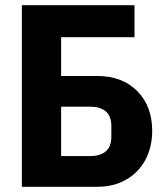

<svg xmlns="http://www.w3.org/2000/svg" viewBox="-20 -718 640 738"><path d="M64 -698H497V-575H215V-426H353Q450 -426 507.5 -368Q565 -310 565 -215Q565 -153 539 -104Q513 -55 465 -27.5Q417 0 353 0H64ZM325 -118Q366 -118 387 -136.5Q408 -155 408 -192V-234Q408 -271 387 -289.5Q366 -308 325 -308H215V-118Z"/></svg>

Font: iA Writer Mono V
Style: Regular
Weight: 400
Designer: Mike Abbink, Paul van der Laan, Pieter van Rosmalen
Foundry: Bold Monday
Version: Version 2.000